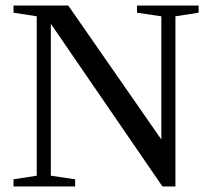

<svg xmlns="http://www.w3.org/2000/svg" viewBox="-20 -675 762 695"><path d="M564 -616 476 -629V-655H699V-629L615 -616V0H568L164 -589V-39L252 -26V0H29V-26L113 -39V-616L29 -629V-655H227L564 -170Z"/></svg>

Font: Libra Serif Modern
Style: Regular
Weight: 400
Designer: Stefan Peev, Context Ltd
Foundry: Stefan Peev, Context Ltd
Version: Version 1.000